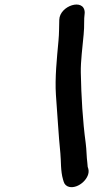

<svg xmlns="http://www.w3.org/2000/svg" viewBox="-20 -690 432 825"><path d="M234.7 -605.1C233.6 -570.9 234.4 -548.5 231.3 -515.1C224.2 -437.2 215.5 -355.7 220.3 -282C226.8 -200.7 231.2 -110.8 239.4 -31.1C242.7 1.3 239.9 44.9 250.9 81.6L253.6 90.5C256.7 101.8 265.4 110.3 277 113C317.8 122.5 369.9 73.6 359.5 35.5L356.8 26.8C356.4 24.6 356 15.5 355.3 9.8C351.6 -17.2 352.3 -45.3 348.2 -75.5C335.3 -170.4 329.2 -275.3 327.2 -378.4C326.3 -426.4 334.4 -486.7 339.4 -541.7C343.5 -581.1 339.7 -603.9 343.8 -633.1C344 -634.1 344.1 -635.8 344 -637C341.8 -699.6 236.5 -666.1 234.7 -605.1Z"/></svg>

Font: Take Off
Style: Hosehead
Weight: 400
Foundry: Cannot Into Space Fonts
Version: Version 0.89